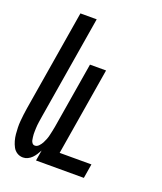

<svg xmlns="http://www.w3.org/2000/svg" viewBox="-138 -824 775 920"><g transform="rotate(20 250.0 -363.5)"><path d="M89 8Q72 8 58.5 -0.5Q45 -9 37.5 -23Q30 -37 25.5 -53Q21 -69 19.5 -85.5Q18 -102 17.5 -118.5Q17 -135 18.5 -152Q20 -169 22 -186Q24 -203 27 -221L112 -735H195L108 -209Q107 -201 105.5 -193Q104 -185 103 -177Q102 -169 101 -161Q100 -153 100 -145.5Q100 -138 99.5 -130Q99 -122 99.5 -114.5Q100 -107 101 -99Q102 -91 103.5 -84Q105 -77 110 -71Q115 -65 123 -65Q134 -65 143 -74.5Q152 -84 157.5 -94.5Q163 -105 167 -115.5Q171 -126 173.5 -137Q176 -148 178.5 -159.5Q181 -171 183 -182L239 -520H321L247 -73H409L397 0H153L162 -54Q156 -43 149 -32Q142 -21 133 -12Q124 -3 112.5 2.5Q101 8 89 8Z"/></g></svg>

Font: Iosevka Term Curly Medium
Style: Italic
Weight: 500
Italic angle: -9°
Designer: Belleve Invis
Foundry: Belleve Invis
Version: Version 32.3.0